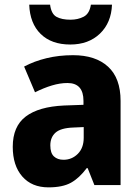

<svg xmlns="http://www.w3.org/2000/svg" viewBox="-20 -798 603 828"><path d="M295 -560Q392 -560 446 -510.5Q500 -461 500 -363V0H387L358 -73H354Q322 -30 286 -10Q250 10 189 10Q117 10 76 -37Q35 -84 35 -165Q35 -253 91 -295.5Q147 -338 256 -343L340 -346V-363Q340 -440 271 -440Q239 -440 204 -429.5Q169 -419 131 -400L84 -511Q127 -534 180.5 -547Q234 -560 295 -560ZM296 -248Q242 -246 219.5 -226Q197 -206 197 -171Q197 -138 212.5 -123.5Q228 -109 254 -109Q290 -109 315.5 -134.5Q341 -160 341 -204V-250ZM463 -778Q460 -700 411 -653Q362 -606 283 -606Q202 -606 155.5 -651.5Q109 -697 106 -778H196Q201 -738 223.5 -725.5Q246 -713 284 -713Q316 -713 341 -726Q366 -739 372 -778Z"/></svg>

Font: Noto Sans Devanagari SemiCondensed ExtraBold
Style: Regular
Weight: 800
Width: 4
Designer: Jelle Bosma - Monotype Design Team
Foundry: Monotype Imaging Inc.
Version: Version 2.004; ttfautohint (v1.8.4.7-5d5b)